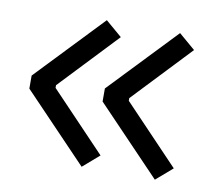

<svg xmlns="http://www.w3.org/2000/svg" viewBox="-61 -570 707 624"><g transform="rotate(10 293.0 -258.5)"><path d="M245.6 -16.1 34.2 -236.8V-279.8L243.7 -499.5L297.9 -453.1L117.7 -262.7V-253.9L299.8 -63ZM487.3 -16.1 275.9 -236.8V-279.8L485.4 -499.5L539.6 -453.1L359.4 -262.7V-253.9L541.5 -63Z"/></g></svg>

Font: Cascadia Mono SemiLight
Style: Regular
Weight: 350
Monospace: yes
Designer: Aaron Bell
Foundry: Saja Typeworks
Version: Version 2404.023; ttfautohint (v1.8.4)